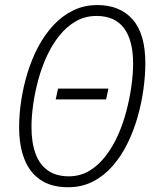

<svg xmlns="http://www.w3.org/2000/svg" viewBox="-20 -745 640 774"><path d="M254.4 9.8Q187 9.8 143.3 -19.8Q99.6 -49.3 78.4 -103.5Q57.1 -157.7 57.1 -232.4Q57.1 -284.2 65.7 -340.6Q74.2 -397 91.1 -451.9Q107.9 -506.8 134 -556.2Q160.2 -605.5 195.3 -643.3Q230.5 -681.2 274.9 -702.9Q319.3 -724.6 372.6 -724.6Q463.4 -724.6 514.6 -666.7Q565.9 -608.9 565.9 -489.7Q565.9 -440.9 558.3 -385.5Q550.8 -330.1 534.9 -273.9Q519 -217.8 493.9 -166.7Q468.8 -115.7 434.3 -76.2Q399.9 -36.6 355 -13.4Q310.1 9.8 254.4 9.8ZM257.3 -34.2Q302.7 -34.2 339.4 -55.9Q376 -77.6 405 -115Q434.1 -152.3 455.1 -199.2Q476.1 -246.1 489.5 -297.4Q502.9 -348.6 509.8 -398.2Q516.6 -447.8 516.6 -489.3Q516.6 -582.5 479.7 -631.6Q442.9 -680.7 369.1 -680.7Q323.2 -680.7 286.1 -659.4Q249 -638.2 219.7 -601.8Q190.4 -565.4 169.2 -519.5Q147.9 -473.6 134.3 -423.1Q120.6 -372.6 113.8 -323.7Q106.9 -274.9 106.9 -233.4Q106.9 -169.4 123.5 -125Q140.1 -80.6 173.6 -57.4Q207 -34.2 257.3 -34.2ZM204.6 -344.2 213.9 -387.7H417L407.7 -344.2Z"/></svg>

Font: Open Sans SemiCondensed Light
Style: Italic
Weight: 300
Width: 4
Italic angle: -12°
Designer: Monotype Design Team
Foundry: Monotype Imaging Inc.
Version: Version 3.000